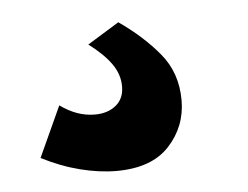

<svg xmlns="http://www.w3.org/2000/svg" viewBox="-32 -68 406 314"><g transform="rotate(-5 171.5 89.0)"><path d="M148 210Q120 210 88.5 202Q57 194 26 178L64 95Q78 105 92 110Q106 115 121 115Q142 115 155.5 104Q169 93 169 73Q169 53 156.5 35.5Q144 18 120 0L172 -32Q211 -5 237.5 27Q264 59 264 104Q264 147 235 178.5Q206 210 148 210Z"/></g></svg>

Font: Raleway Thin ExtraBold
Style: Regular
Weight: 800
Version: Version 4.026